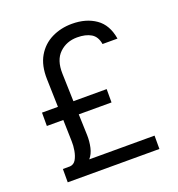

<svg xmlns="http://www.w3.org/2000/svg" viewBox="-130 -825 867 933"><g transform="rotate(-20 303.5 -358.5)"><path d="M528 -573.7H450.7Q444.3 -613.7 416.8 -630Q389.3 -646.3 345.3 -646.3Q290.3 -646.3 253.3 -611Q216.3 -575.7 218.3 -505.3L222.7 -361H394.7V-292H225.3L229 -184.3Q230 -151 223 -120Q216 -89 198.3 -69H536V0H62V-69H99Q119 -70.7 129.7 -89Q140.3 -107.3 144.8 -133.2Q149.3 -159 148.3 -181.3L145.3 -292H60.3V-361H142.7L138.7 -505.3Q136.7 -576.3 164 -623.2Q191.3 -670 238.8 -693.5Q286.3 -717 344 -717Q416.7 -717 466.3 -682.5Q516 -648 528 -573.7Z"/></g></svg>

Font: Asta Sans Light
Style: Regular
Weight: 300
Designer: 42dot
Version: Version 1.000